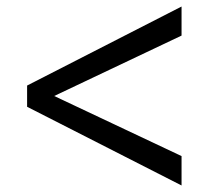

<svg xmlns="http://www.w3.org/2000/svg" viewBox="-20 -661 687 588"><path d="M536 -641V-552L146 -367L536 -183V-93L63 -334V-399Z"/></svg>

Font: Martel DemiBold
Style: Regular
Weight: 600
Designer: Dan Reynolds
Foundry: Dan Reynolds
Version: Version 1.001; ttfautohint (v1.1) -l 5 -r 5 -G 72 -x 0 -D la